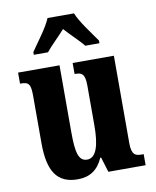

<svg xmlns="http://www.w3.org/2000/svg" viewBox="-86 -832 737 908"><g transform="rotate(-10 282.0 -378.0)"><path d="M111 -619V-606H179C199 -632 242 -672 268 -702C292 -674 342 -628 358 -606H426V-619C400 -657 350 -721 332 -766H205C187 -721 136 -657 111 -619ZM214 10C272 10 311 -16 336 -72H340L362 0H541V-53H533C503 -53 483 -58 483 -116V-536H285V-483H288C318 -483 335 -477 335 -419V-227C335 -134 318 -74 274 -74C232 -74 222 -118 222 -215V-536H23V-483H26C67 -483 74 -470 74 -413V-188C74 -53 115 10 214 10Z"/></g></svg>

Font: Noto Serif Armenian ExtraCondensed ExtraBold
Style: Regular
Weight: 800
Width: 2
Designer: Monotype Design Team
Foundry: Monotype Imaging Inc.
Version: Version 2.008